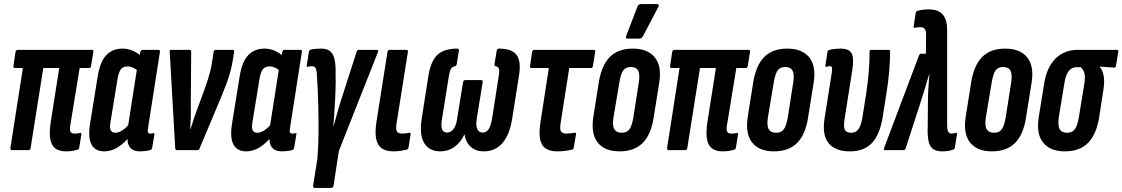

<svg xmlns="http://www.w3.org/2000/svg" viewBox="-20 -735 5495 940"><path d="M302 6Q273 6 253.5 -6.5Q234 -19 227 -49.5Q220 -80 228 -135L270 -402H192L130 -11Q129 0 119 0H38Q30 0 31 -11L92 -402H53Q44 -402 46 -413L56 -481Q59 -491 67 -491H430Q439 -491 437 -481L426 -413Q425 -402 416 -402H370L324 -121Q320 -98 325.5 -89.5Q331 -81 344 -81Q352 -81 358 -81.5Q364 -82 370 -84Q380 -87 378 -75L368 -13Q367 -4 359 -2Q346 2 332 4Q318 6 302 6Z M490 6Q446 6 428 -27.5Q410 -61 421 -130L458 -359Q469 -431 499.5 -464Q530 -497 580 -497Q606 -497 629.5 -487Q653 -477 674 -457L659 -384Q645 -398 631 -404Q617 -410 605 -410Q592 -410 582 -404.5Q572 -399 566 -386Q560 -373 556 -352L521 -138Q516 -110 522 -97.5Q528 -85 545 -85Q561 -85 580 -97.5Q599 -110 617 -133L622 -75Q589 -34 557 -14Q525 6 490 6ZM666 6Q593 6 606 -82L609 -99L605 -106L654 -419L661 -443L667 -481Q669 -491 678 -491H755Q765 -491 763 -481L705 -110Q702 -94 704.5 -87.5Q707 -81 715 -81Q720 -81 724 -81.5Q728 -82 731 -83Q738 -85 736 -77L725 -12Q724 -3 715 0Q703 3 690.5 4.5Q678 6 666 6Z M847 0Q838 0 838 -8L811 -479Q809 -491 818 -491H907Q917 -491 916 -482L914 -216Q915 -188 914 -160Q913 -132 911 -104H913Q922 -133 931.5 -161Q941 -189 952 -218L982 -299Q991 -324 998 -346.5Q1005 -369 1010.5 -391Q1016 -413 1019 -437L1026 -481Q1028 -491 1036 -491H1119Q1128 -491 1126 -480L1120 -441Q1115 -412 1107.5 -383.5Q1100 -355 1089 -326Q1078 -297 1065 -265L957 -8Q955 0 947 0Z M1185 6Q1141 6 1123 -27.5Q1105 -61 1116 -130L1153 -359Q1164 -431 1194.5 -464Q1225 -497 1275 -497Q1301 -497 1324.5 -487Q1348 -477 1369 -457L1354 -384Q1340 -398 1326 -404Q1312 -410 1300 -410Q1287 -410 1277 -404.5Q1267 -399 1261 -386Q1255 -373 1251 -352L1216 -138Q1211 -110 1217 -97.5Q1223 -85 1240 -85Q1256 -85 1275 -97.5Q1294 -110 1312 -133L1317 -75Q1284 -34 1252 -14Q1220 6 1185 6ZM1361 6Q1288 6 1301 -82L1304 -99L1300 -106L1349 -419L1356 -443L1362 -481Q1364 -491 1373 -491H1450Q1460 -491 1458 -481L1400 -110Q1397 -94 1399.5 -87.5Q1402 -81 1410 -81Q1415 -81 1419 -81.5Q1423 -82 1426 -83Q1433 -85 1431 -77L1420 -12Q1419 -3 1410 0Q1398 3 1385.5 4.5Q1373 6 1361 6Z M1521 185Q1512 185 1513 174L1534 41Q1539 -19 1539.5 -88.5Q1540 -158 1538 -227.5Q1536 -297 1532 -359Q1531 -391 1525.5 -401Q1520 -411 1507 -411Q1498 -411 1488 -408Q1484 -407 1482.5 -409Q1481 -411 1482 -416L1492 -480Q1493 -490 1502 -492Q1513 -495 1525.5 -496Q1538 -497 1554 -497Q1578 -497 1593.5 -486.5Q1609 -476 1616.5 -450Q1624 -424 1623 -376Q1624 -353 1623.5 -332Q1623 -311 1622.5 -291.5Q1622 -272 1621 -255Q1620 -234 1618.5 -210.5Q1617 -187 1615.5 -163Q1614 -139 1612 -117H1613Q1619 -138 1626 -163.5Q1633 -189 1640.5 -215Q1648 -241 1656 -264L1726 -482Q1729 -491 1737 -491H1825Q1835 -491 1830 -479L1639 4L1613 174Q1611 185 1601 185Z M1905 6Q1871 6 1850 -8Q1829 -22 1822 -53.5Q1815 -85 1823 -138L1877 -481Q1879 -491 1889 -491H1969Q1979 -491 1977 -481L1921 -128Q1917 -100 1924 -90.5Q1931 -81 1948 -81Q1957 -81 1966 -82Q1975 -83 1983 -85Q1991 -86 1990 -76L1980 -13Q1978 -4 1970 -2Q1958 1 1941.5 3.5Q1925 6 1905 6Z M2136 6Q2081 6 2056.5 -35Q2032 -76 2045 -156L2078 -368Q2090 -437 2122 -467Q2154 -497 2219 -497Q2227 -497 2227 -488L2216 -421Q2214 -412 2208 -411Q2195 -409 2188.5 -399Q2182 -389 2178 -365L2144 -153Q2138 -116 2144.5 -101Q2151 -86 2169 -86Q2187 -86 2200.5 -103.5Q2214 -121 2218 -154L2247 -332Q2249 -343 2258 -343H2335Q2345 -343 2343 -332L2314 -154Q2309 -121 2316.5 -103.5Q2324 -86 2343 -86Q2360 -86 2371 -100.5Q2382 -115 2389 -153L2422 -365Q2426 -389 2422.5 -399Q2419 -409 2405 -411Q2400 -413 2401 -421L2412 -488Q2414 -497 2423 -497Q2487 -497 2509.5 -465.5Q2532 -434 2521 -365L2487 -151Q2474 -73 2439 -33.5Q2404 6 2348 6Q2310 6 2285.5 -15.5Q2261 -37 2254 -76H2253Q2235 -37 2204.5 -15.5Q2174 6 2136 6Z M2707 6Q2674 6 2652.5 -7.5Q2631 -21 2624.5 -52.5Q2618 -84 2626 -137L2667 -402H2582Q2573 -402 2575 -413L2585 -481Q2588 -491 2596 -491H2887Q2896 -491 2894 -481L2883 -413Q2882 -402 2873 -402H2767L2724 -128Q2720 -101 2727 -91Q2734 -81 2752 -81Q2763 -81 2774.5 -82.5Q2786 -84 2793 -85Q2801 -87 2800 -77L2789 -13Q2788 -5 2781 -2Q2767 1 2748.5 3.5Q2730 6 2707 6Z M3013 6Q2941 6 2906.5 -37Q2872 -80 2885 -164L2912 -334Q2926 -417 2966.5 -457Q3007 -497 3078 -497Q3151 -497 3186 -454Q3221 -411 3207 -327L3180 -158Q3167 -75 3126 -34.5Q3085 6 3013 6ZM3024 -85Q3049 -85 3061.5 -102Q3074 -119 3081 -161L3107 -328Q3114 -370 3104.5 -388.5Q3095 -407 3069 -407Q3043 -407 3031 -390Q3019 -373 3012 -330L2984 -163Q2977 -122 2987 -103.5Q2997 -85 3024 -85ZM3052 -546Q3046 -546 3045 -550Q3044 -554 3046 -560L3101 -703Q3104 -710 3108.5 -712.5Q3113 -715 3119 -715H3197Q3204 -715 3205 -710.5Q3206 -706 3203 -701L3128 -558Q3122 -546 3109 -546Z M3517 6Q3488 6 3468.5 -6.5Q3449 -19 3442 -49.5Q3435 -80 3443 -135L3485 -402H3407L3345 -11Q3344 0 3334 0H3253Q3245 0 3246 -11L3307 -402H3268Q3259 -402 3261 -413L3271 -481Q3274 -491 3282 -491H3645Q3654 -491 3652 -481L3641 -413Q3640 -402 3631 -402H3585L3539 -121Q3535 -98 3540.5 -89.5Q3546 -81 3559 -81Q3567 -81 3573 -81.5Q3579 -82 3585 -84Q3595 -87 3593 -75L3583 -13Q3582 -4 3574 -2Q3561 2 3547 4Q3533 6 3517 6Z M3769 6Q3697 6 3662.5 -37Q3628 -80 3641 -164L3668 -334Q3682 -417 3722.5 -457Q3763 -497 3834 -497Q3907 -497 3942 -454Q3977 -411 3963 -327L3936 -158Q3923 -75 3882 -34.5Q3841 6 3769 6ZM3780 -85Q3805 -85 3817.5 -102Q3830 -119 3837 -161L3863 -328Q3870 -370 3860.5 -388.5Q3851 -407 3825 -407Q3799 -407 3787 -390Q3775 -373 3768 -330L3740 -163Q3733 -122 3743 -103.5Q3753 -85 3780 -85Z M4141 6Q4070 6 4037 -33.5Q4004 -73 4017 -156L4053 -384Q4055 -399 4053 -405Q4051 -411 4042 -411Q4038 -411 4034 -410Q4030 -409 4026 -408Q4019 -407 4021 -414L4031 -480Q4032 -489 4042 -491Q4054 -494 4067.5 -495.5Q4081 -497 4096 -497Q4136 -497 4149 -474.5Q4162 -452 4153 -394L4115 -153Q4109 -115 4116 -100Q4123 -85 4147 -85Q4169 -85 4182 -101.5Q4195 -118 4202 -159L4220 -272Q4229 -331 4233.5 -386.5Q4238 -442 4237 -481Q4237 -491 4247 -491H4330Q4338 -491 4338 -482Q4338 -444 4333.5 -388Q4329 -332 4319 -273L4302 -165Q4288 -77 4249.5 -35.5Q4211 6 4141 6Z M4594 6Q4566 6 4549.5 -4.5Q4533 -15 4526.5 -42Q4520 -69 4522 -117L4523 -233Q4523 -269 4525 -301.5Q4527 -334 4530 -372H4529Q4518 -334 4508.5 -302.5Q4499 -271 4487 -234L4414 -9Q4411 0 4403 0H4313Q4303 0 4309 -12L4479 -463Q4483 -472 4490 -472H4513L4514 -562Q4515 -584 4507.5 -593Q4500 -602 4486 -602Q4478 -602 4471.5 -601Q4465 -600 4459 -599Q4451 -597 4453 -606L4463 -671Q4465 -680 4472 -682Q4496 -689 4527 -689Q4573 -689 4595 -664.5Q4617 -640 4617 -587V-123Q4617 -101 4622 -91Q4627 -81 4639 -81Q4646 -81 4658 -84Q4663 -86 4664.5 -83.5Q4666 -81 4665 -76L4655 -13Q4653 -4 4645 -2Q4631 3 4619 4.5Q4607 6 4594 6Z M4836 6Q4764 6 4729.5 -37Q4695 -80 4708 -164L4735 -334Q4749 -417 4789.5 -457Q4830 -497 4901 -497Q4974 -497 5009 -454Q5044 -411 5030 -327L5003 -158Q4990 -75 4949 -34.5Q4908 6 4836 6ZM4847 -85Q4872 -85 4884.5 -102Q4897 -119 4904 -161L4930 -328Q4937 -370 4927.5 -388.5Q4918 -407 4892 -407Q4866 -407 4854 -390Q4842 -373 4835 -330L4807 -163Q4800 -122 4810 -103.5Q4820 -85 4847 -85Z M5193 6Q5121 6 5086.5 -37.5Q5052 -81 5066 -164L5092 -326Q5105 -406 5148 -448.5Q5191 -491 5258 -491H5447Q5456 -491 5455 -482L5444 -415Q5443 -403 5433 -404L5364 -409V-408Q5377 -394 5383 -365.5Q5389 -337 5382 -295L5361 -159Q5347 -75 5306 -34.5Q5265 6 5193 6ZM5204 -85Q5229 -85 5242 -102Q5255 -119 5262 -161L5289 -327Q5294 -361 5288.5 -378.5Q5283 -396 5271 -406H5250Q5227 -406 5212 -387Q5197 -368 5191 -327L5164 -163Q5158 -122 5167.5 -103.5Q5177 -85 5204 -85Z"/></svg>

Font: Sofia Sans Extra Condensed
Style: Bold Italic
Weight: 700
Italic angle: -9°
Designer: Botio Nikoltchev, Ani Petrova
Foundry: lettersoup
Version: Version 4.101